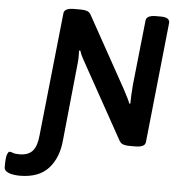

<svg xmlns="http://www.w3.org/2000/svg" viewBox="-182 -759 961 1027"><g transform="rotate(5 298.5 -245.0)"><path d="M-39 212Q-54 212 -73.5 209Q-93 206 -107.5 197.5Q-122 189 -122 173Q-122 119 -115.5 104Q-109 89 -104 89Q-94 89 -84 93.5Q-74 98 -50 98Q-2 98 21 71.5Q44 45 49 -13L119 -673Q121 -702 174 -702H210Q230 -702 243.5 -697.5Q257 -693 265 -678L476 -298Q495 -262 502.5 -246.5Q510 -231 512 -223L518 -225Q518 -244 519 -269Q520 -294 523 -327L560 -673Q562 -702 615 -702H637Q665 -702 676 -694.5Q687 -687 687 -673L619 -27Q617 2 564 2H532Q513 2 499.5 -2.5Q486 -7 478 -21L258 -417Q241 -447 235 -460.5Q229 -474 226 -484L220 -482Q221 -466 220.5 -444.5Q220 -423 217 -400L176 2Q168 97 116 154.5Q64 212 -39 212Z"/></g></svg>

Font: Asap SemiBold
Style: Italic
Weight: 600
Italic angle: -6°
Designer: Pablo Cosgaya
Foundry: Omnibus-Type
Version: Version 3.001; ttfautohint (v1.8.3)